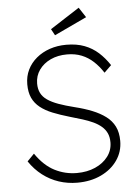

<svg xmlns="http://www.w3.org/2000/svg" viewBox="-60 -936 713 992"><g transform="rotate(-5 296.5 -440.0)"><path d="M54 -122 90 -159Q134 -95 188 -67.5Q242 -40 303 -40Q356 -40 398 -58.5Q440 -77 464.5 -109.5Q489 -142 489 -183Q489 -211 479.5 -231Q470 -251 452.5 -266Q435 -281 410.5 -292.5Q386 -304 355.5 -313.5Q325 -323 290 -333Q242 -347 204.5 -362Q167 -377 140.5 -398Q114 -419 100.5 -448Q87 -477 87 -519Q87 -560 103.5 -594Q120 -628 150 -653Q180 -678 219.5 -691.5Q259 -705 305 -705Q359 -705 399.5 -689.5Q440 -674 471 -646Q502 -618 527 -580L490 -544Q468 -578 441 -603Q414 -628 380.5 -641.5Q347 -655 305 -655Q257 -655 219.5 -637.5Q182 -620 160 -589Q138 -558 138 -518Q138 -490 148.5 -469Q159 -448 181.5 -432.5Q204 -417 238.5 -404.5Q273 -392 321 -380Q370 -368 410 -352Q450 -336 479.5 -314Q509 -292 524.5 -261Q540 -230 540 -186Q540 -130 509 -85.5Q478 -41 424 -15.5Q370 10 301 10Q251 10 205.5 -5Q160 -20 121.5 -49.5Q83 -79 54 -122ZM252 -759 234 -792 386 -890 420 -838Z"/></g></svg>

Font: Mach ExtraLight
Style: Regular
Weight: 250
Version: Version 1.002